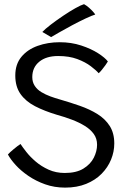

<svg xmlns="http://www.w3.org/2000/svg" viewBox="-20 -872 616 898"><path d="M284.5 5.5Q234.5 5.5 191 -10Q147.5 -25.5 112.5 -49.5Q77.5 -73.5 53.2 -100.2Q29 -127 17 -149.5Q20 -153 27.2 -159.8Q34.5 -166.5 43.5 -174Q52.5 -181.5 61.2 -188.2Q70 -195 76 -198.5Q85 -184.5 102.8 -161.8Q120.5 -139 146.8 -116.5Q173 -94 207.2 -78.5Q241.5 -63 283 -63Q337 -63 370.2 -83.5Q403.5 -104 418.8 -134.5Q434 -165 434 -195Q434 -224 418.5 -245.5Q403 -267 376.5 -283.2Q350 -299.5 316.5 -312.2Q283 -325 246.5 -335Q188 -352.5 144 -375.2Q100 -398 75.8 -432.5Q51.5 -467 51.5 -519Q51.5 -571.5 80 -606Q108.5 -640.5 156 -657.5Q203.5 -674.5 259 -674.5Q313.5 -674.5 359.8 -659.2Q406 -644 438.8 -623Q471.5 -602 484.5 -584.5Q481 -578 473 -567Q465 -556 456.5 -545.5Q448 -535 441.5 -529.5Q430 -543 404.8 -562.2Q379.5 -581.5 341.5 -595.8Q303.5 -610 252 -610Q196 -610 163.5 -583.2Q131 -556.5 131 -511.5Q131 -487.5 142.8 -470Q154.5 -452.5 173.8 -441Q193 -429.5 215.5 -421.2Q238 -413 259.5 -407Q308 -393 353.8 -377Q399.5 -361 435.8 -338.5Q472 -316 493.2 -282.8Q514.5 -249.5 514.5 -201Q514.5 -162.5 499.5 -125.8Q484.5 -89 455.2 -59.2Q426 -29.5 383 -12Q340 5.5 284.5 5.5ZM373 -852.5Q385 -846 396 -836.2Q407 -826.5 415 -817.5Q423 -808.5 425.5 -804Q410 -799.5 380.2 -785.5Q350.5 -771.5 317.2 -753.8Q284 -736 257 -720.5Q230 -705 219 -698.5L178 -722.5Q191 -736.5 217.5 -756.8Q244 -777 274.8 -797.8Q305.5 -818.5 332.2 -833.5Q359 -848.5 373 -852.5Z"/></svg>

Font: Grandstander Thin Light
Style: Regular
Weight: 300
Version: Version 1.200